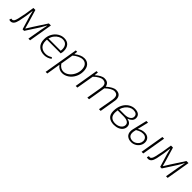

<svg xmlns="http://www.w3.org/2000/svg" viewBox="374 -2163 4023 4023"><g transform="rotate(45 2385.5 -152.0)"><path d="M-30 2 -16 -44Q-4 -40 12 -40Q37 -40 54 -64.5Q71 -89 85 -147Q124 -306 154 -528H213L299 -240Q321 -165 336 -106H342Q398 -198 426 -241L612 -528H673L584 0H535L586 -297Q599 -373 621 -469H616Q581 -404 543 -341L356 -52H310L223 -340Q211 -380 201 -426L190 -469H186Q170 -310 131 -132Q114 -57 84.5 -23.5Q55 10 13 10Q-13 10 -30 2Z M774 -225Q774 -315 814.5 -387.5Q855 -460 920.5 -500.5Q986 -541 1058 -541Q1150 -541 1197 -487Q1244 -433 1244 -340Q1244 -303 1231 -260H824Q822 -240 822 -226Q822 -123 875.5 -75.5Q929 -28 1012 -28Q1088 -28 1156 -74L1179 -45Q1100 13 1009 13Q902 13 838 -48Q774 -109 774 -225ZM1193 -299Q1196 -322 1196 -344Q1196 -414 1161 -457Q1126 -500 1056 -500Q1007 -500 960.5 -474.5Q914 -449 879 -403.5Q844 -358 830 -299Z M1411 -528H1452L1444 -453H1448Q1502 -495 1553 -518Q1604 -541 1658 -541Q1738 -541 1787.5 -487Q1837 -433 1837 -329Q1837 -236 1795.5 -157Q1754 -78 1685.5 -32.5Q1617 13 1540 13Q1492 13 1451.5 -9.5Q1411 -32 1383 -71H1381L1362 47L1331 237H1282ZM1786 -327Q1786 -412 1748.5 -455.5Q1711 -499 1649 -499Q1601 -499 1543.5 -472Q1486 -445 1438 -401L1391 -119Q1424 -72 1460.5 -50.5Q1497 -29 1539 -29Q1603 -29 1660 -71.5Q1717 -114 1751.5 -183Q1786 -252 1786 -327Z M2025 -528H2066L2057 -444H2063Q2110 -487 2159.5 -514Q2209 -541 2251 -541Q2320 -541 2352.5 -510.5Q2385 -480 2391 -432Q2450 -485 2502 -513Q2554 -541 2596 -541Q2668 -541 2704 -504Q2740 -467 2740 -399Q2740 -386 2738 -371.5Q2736 -357 2733 -341L2676 0H2625L2684 -334Q2689 -363 2689 -387Q2689 -446 2663 -472Q2637 -498 2583 -498Q2552 -498 2501.5 -470.5Q2451 -443 2396 -389L2331 0H2281L2338 -334Q2345 -374 2345 -391Q2345 -446 2318 -472Q2291 -498 2238 -498Q2207 -498 2155.5 -469.5Q2104 -441 2052 -389L1985 0H1936Z M2864 -185Q2864 -296 2905.5 -376.5Q2947 -457 3013.5 -499Q3080 -541 3151 -541Q3228 -541 3268.5 -509Q3309 -477 3309 -416Q3309 -368 3275 -333.5Q3241 -299 3192 -284V-279Q3243 -270 3274.5 -241Q3306 -212 3306 -159Q3306 -111 3277.5 -71.5Q3249 -32 3196 -9.5Q3143 13 3075 13Q2977 13 2920.5 -36Q2864 -85 2864 -185ZM3256 -159Q3256 -209 3212.5 -234.5Q3169 -260 3092 -260H2919Q2913 -226 2913 -189Q2913 -105 2956.5 -66.5Q3000 -28 3077 -28Q3128 -28 3168.5 -45.5Q3209 -63 3232.5 -92.5Q3256 -122 3256 -159ZM3081 -299Q3168 -299 3214.5 -331.5Q3261 -364 3261 -412Q3261 -456 3231.5 -478Q3202 -500 3146 -500Q3103 -500 3059 -476Q3015 -452 2979.5 -406.5Q2944 -361 2927 -299Z M3418 -145Q3418 -171 3426 -206L3503 -528H3552L3493 -283Q3537 -311 3574 -322Q3611 -333 3652 -333Q3721 -333 3761.5 -294Q3802 -255 3802 -192Q3802 -135 3772 -88Q3742 -41 3693 -14Q3644 13 3590 13Q3514 13 3466 -27Q3418 -67 3418 -145ZM3754 -184Q3754 -234 3724.5 -263Q3695 -292 3645 -292Q3606 -292 3569.5 -281Q3533 -270 3483 -239Q3467 -181 3467 -146Q3467 -83 3502 -55Q3537 -27 3595 -27Q3632 -27 3669 -48Q3706 -69 3730 -105Q3754 -141 3754 -184ZM3977 -528H4027L3937 0H3888Z M4047 2 4061 -44Q4073 -40 4089 -40Q4114 -40 4131 -64.5Q4148 -89 4162 -147Q4201 -306 4231 -528H4290L4376 -240Q4398 -165 4413 -106H4419Q4475 -198 4503 -241L4689 -528H4750L4661 0H4612L4663 -297Q4676 -373 4698 -469H4693Q4658 -404 4620 -341L4433 -52H4387L4300 -340Q4288 -380 4278 -426L4267 -469H4263Q4247 -310 4208 -132Q4191 -57 4161.5 -23.5Q4132 10 4090 10Q4064 10 4047 2Z"/></g></svg>

Font: Nebula Sans Light
Style: Regular
Weight: 300
Italic angle: -9°
Designer: Paul D. Hunt for Adobe (as Source Sans)
Foundry: Nebula Entertainment & Broadcasting LLC
Version: Version 1.010